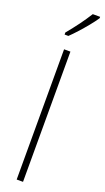

<svg xmlns="http://www.w3.org/2000/svg" viewBox="-190 -1024 575 1053"><g transform="rotate(20 97.5 -497.5)"><path d="M107 0H70V-760H107ZM195 -987Q179 -963 156.5 -935.5Q134 -908 110 -881.5Q86 -855 67 -837H45V-849Q78 -889 103 -923Q128 -957 152 -995H195Z"/></g></svg>

Font: Noto Sans Arabic UI XCn XLt
Style: Regular
Weight: 200
Width: 2
Designer: Monotype Design Team, Nadine Chahine and Nizar Qandah
Foundry: Monotype Imaging Inc.
Version: Version 2.010; ttfautohint (v1.8.4.7-5d5b)